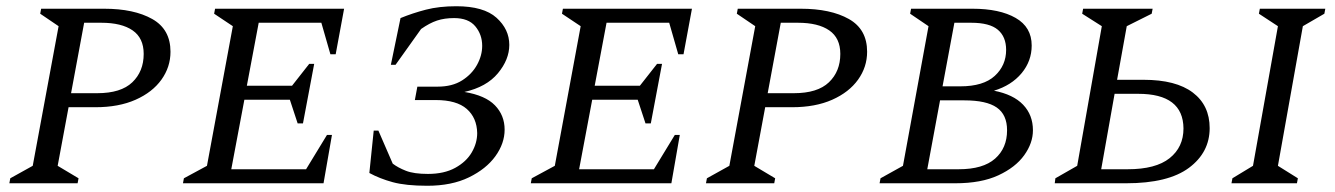

<svg xmlns="http://www.w3.org/2000/svg" viewBox="-20 -588 4282 616"><path d="M10 0 13 -16 85 -56 168 -504 109 -544 112 -560H314Q410 -560 468.5 -527Q527 -494 527 -422Q527 -373 498 -332.5Q469 -292 415 -268Q361 -244 286 -244H200L165 -56L232 -16L229 0ZM250 -515 208 -289H292Q368 -289 404.5 -324Q441 -359 441 -415Q441 -466 405.5 -490.5Q370 -515 305 -515Z M567 0 570 -16 644 -56 727 -504 667 -544 670 -560H1084L1057 -414H1040L1011 -515H810L772 -313H917L972 -383H988L952 -192H935L910 -268H764L722 -45H962L1029 -155H1045L1018 0Z M1437 -530Q1406 -530 1382 -522Q1358 -514 1331 -495L1249 -380H1234L1265 -530Q1304 -546 1346.5 -557Q1389 -568 1444 -568Q1532 -568 1573 -531Q1614 -494 1614 -444Q1614 -397 1577.5 -353Q1541 -309 1470 -293Q1537 -282 1568 -250Q1599 -218 1599 -172Q1599 -128 1569.5 -87Q1540 -46 1484.5 -19Q1429 8 1351 8Q1282 8 1240 -3.5Q1198 -15 1165 -33L1179 -169H1194L1240 -63Q1257 -50 1282.5 -40Q1308 -30 1353 -30Q1405 -30 1440.5 -49.5Q1476 -69 1493.5 -99Q1511 -129 1511 -161Q1510 -210 1477.5 -238.5Q1445 -267 1378 -267H1311L1319 -310H1384Q1431 -310 1462.5 -330Q1494 -350 1510.5 -380Q1527 -410 1527 -441Q1527 -477 1505 -503.5Q1483 -530 1437 -530Z M1683 0 1686 -16 1760 -56 1843 -504 1783 -544 1786 -560H2200L2173 -414H2156L2127 -515H1926L1888 -313H2033L2088 -383H2104L2068 -192H2051L2026 -268H1880L1838 -45H2078L2145 -155H2161L2134 0Z M2245 0 2248 -16 2320 -56 2403 -504 2344 -544 2347 -560H2549Q2645 -560 2703.5 -527Q2762 -494 2762 -422Q2762 -373 2733 -332.5Q2704 -292 2650 -268Q2596 -244 2521 -244H2435L2400 -56L2467 -16L2464 0ZM2485 -515 2443 -289H2527Q2603 -289 2639.5 -324Q2676 -359 2676 -415Q2676 -466 2640.5 -490.5Q2605 -515 2540 -515Z M2802 0 2805 -16 2877 -56 2959 -504 2900 -544 2903 -560H3100Q3187 -560 3238.5 -530.5Q3290 -501 3290 -442Q3290 -392 3257.5 -353Q3225 -314 3169 -297Q3231 -285 3262.5 -252Q3294 -219 3294 -170Q3294 -129 3266 -90Q3238 -51 3183 -25.5Q3128 0 3045 0ZM3096 -515H3042L3004 -311H3061Q3135 -311 3171.5 -344.5Q3208 -378 3208 -428Q3208 -470 3181.5 -492.5Q3155 -515 3096 -515ZM3074 -266H2996L2955 -45H3056Q3134 -45 3172.5 -79Q3211 -113 3211 -170Q3211 -220 3178 -243Q3145 -266 3074 -266Z M3455 -560H3678L3675 -544L3595 -504L3564 -332H3649Q3753 -332 3807 -291Q3861 -250 3861 -177Q3861 -99 3794.5 -49.5Q3728 0 3593 0H3364L3366 -16L3436 -56L3515 -504L3452 -544ZM3513 -45H3598Q3688 -45 3732.5 -80.5Q3777 -116 3777 -176Q3776 -287 3632 -287H3556ZM3931 0 3934 -16 4000 -56 4080 -504 4019 -544 4022 -560H4232L4229 -544L4160 -504L4080 -56L4144 -16L4141 0Z"/></svg>

Font: Spectral SC
Style: Italic
Weight: 400
Italic angle: -10°
Designer: Jean-Baptiste Levee
Foundry: Production Type
Version: Version 2.001